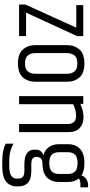

<svg xmlns="http://www.w3.org/2000/svg" viewBox="430 -1082 801 1701"><g transform="rotate(90 830.5 -231.5)"><path d="M25.4 -568.7H299.9V-514.2L92 -62H299.8V0H20V-54.9L224.8 -506.7H25.4Z M379.7 -424Q379.7 -490.9 418.2 -534.8Q456.7 -578.7 542.1 -578.7Q628.2 -578.7 666.3 -534.8Q704.4 -490.9 704.4 -424V-144.7Q704.4 -78.8 666.3 -34.4Q628.2 10 542.1 10Q456.7 10 418.2 -34.4Q379.7 -78.8 379.7 -144.7ZM633.8 -422.9Q633.8 -464.4 613.3 -490.3Q592.9 -516.2 542.1 -516.2Q491.2 -516.2 470.8 -490.3Q450.3 -464.4 450.3 -422.9V-145.7Q450.3 -104.2 470.8 -78.3Q491.2 -52.4 542.1 -52.4Q592.9 -52.4 613.3 -78.3Q633.8 -104.2 633.8 -145.7Z M900.2 -542.7Q918.4 -550.7 950.3 -560.8Q982.1 -570.9 1016.8 -570.9Q1076.9 -570.9 1113.7 -537.3Q1150.5 -503.8 1150.5 -439.4V0H1078.8V-431.6Q1078.8 -469.6 1059.4 -487.5Q1040 -505.3 1005.4 -505.3Q977.8 -505.3 952.6 -498.2Q927.5 -491 902.9 -478.9V0H831.7V-568.7H900.2Z M1306.1 -149.1Q1306.1 -183.2 1329 -201.3Q1352 -219.3 1380.9 -217.7Q1393.4 -217.7 1405.2 -214.4Q1416.9 -211.1 1427 -206.9Q1398.8 -206.9 1384.5 -194.1Q1370.2 -181.3 1370.2 -154.1Q1370.2 -130.8 1384.7 -119.6Q1399.2 -108.4 1435.5 -108.4H1493.6Q1567.3 -108.4 1599.3 -78.4Q1631.4 -48.4 1631.4 8.1V21.3Q1631.4 79.4 1589.8 114.3Q1548.2 149.2 1449.6 149.2H1409.5Q1353.7 149.2 1314.4 139.8Q1275.1 130.5 1252.7 117.8V49.6Q1282.4 66.2 1319.3 76.7Q1356.2 87.2 1408.6 87.2H1444.6Q1511.5 87.2 1537 69.3Q1562.5 51.4 1562.5 21.2V11.5Q1562.5 -5.8 1557.5 -19Q1552.5 -32.2 1537.1 -39.7Q1521.7 -47.2 1489.8 -47.2H1429.6Q1370.6 -47.2 1338.4 -69.3Q1306.1 -91.4 1306.1 -133.1ZM1257.5 -432.7Q1257.5 -499.6 1298.3 -539.1Q1339.1 -578.7 1424.9 -578.7Q1511.7 -578.7 1552 -539.1Q1592.2 -499.6 1592.2 -432.7V-353.1Q1592.2 -287.2 1552 -247Q1511.7 -206.9 1424.9 -206.9Q1339.1 -206.9 1298.3 -247Q1257.5 -287.2 1257.5 -353.1ZM1521.2 -432.5Q1521.2 -474.6 1498.9 -496.4Q1476.5 -518.1 1424.9 -518.1Q1373.2 -518.1 1350.9 -496.4Q1328.5 -474.6 1328.5 -432.5V-353.3Q1328.5 -311.4 1350.9 -289.5Q1373.2 -267.7 1424.9 -267.7Q1476.5 -267.7 1498.9 -289.5Q1521.2 -311.4 1521.2 -353.3ZM1624.5 -611.6H1639.7V-543.2H1606.3Q1585.4 -543.2 1570.6 -535.7Q1555.8 -528.3 1546.4 -515.7L1530.1 -533.6Q1535.8 -572.8 1561.2 -592.2Q1586.6 -611.6 1624.5 -611.6Z"/></g></svg>

Font: Khand Variable Light
Style: Regular
Weight: 300
Designer: Satya Rajpurohit
Foundry: Indian Type Foundry
Version: Version 3.000